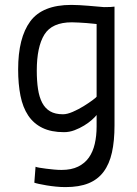

<svg xmlns="http://www.w3.org/2000/svg" viewBox="-20 -529 558 783"><path d="M237 -63Q254 -63 277 -73Q300 -83 321 -96Q342 -109 357.5 -120.5Q373 -132 374 -135V-431Q371 -431 359.5 -432.5Q348 -434 333 -435Q318 -436 301.5 -437Q285 -438 273 -438Q192 -438 161 -388Q130 -338 130 -241Q130 -199 135 -166Q140 -133 152 -110Q164 -87 184.5 -75Q205 -63 237 -63ZM125 151Q129 153 141 155Q153 157 168.5 159Q184 161 200.5 162.5Q217 164 231 164Q271 164 298.5 150.5Q326 137 342.5 113.5Q359 90 366.5 57.5Q374 25 374 -13V-60Q368 -52 354.5 -40Q341 -28 323 -17Q305 -6 284 2Q263 10 241 10Q189 10 153 -7.5Q117 -25 95 -58Q73 -91 63.5 -138.5Q54 -186 54 -246Q54 -375 103.5 -442Q153 -509 271 -509Q286 -509 304 -508Q322 -507 340 -505.5Q358 -504 375 -502.5Q392 -501 404 -500Q419 -500 430.5 -500.5Q442 -501 447 -502V-18Q447 46 436.5 93Q426 140 402.5 171.5Q379 203 341 218.5Q303 234 247 234Q228 234 208 232Q188 230 170 227Q152 224 138.5 221Q125 218 120 216Z"/></svg>

Font: Panefresco 400wt
Style: Regular
Weight: 400
Foundry: Campivisivi & Chank Co
Version: Version 1.002